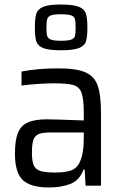

<svg xmlns="http://www.w3.org/2000/svg" viewBox="-20 -820 540 848"><path d="M46 0ZM46 -141Q46 -199 58.5 -231.5Q71 -264 101.5 -278.5Q132 -293 187 -293Q215 -293 350 -288V-322Q350 -384 340 -410.5Q330 -437 303.5 -444.5Q277 -452 214 -452Q186 -452 143.5 -449Q101 -446 75 -442V-504Q145 -518 238 -518Q318 -518 357.5 -500.5Q397 -483 411.5 -442Q426 -401 426 -322V0H358L354 -71H349Q331 -23 290.5 -7.5Q250 8 196 8Q116 8 81 -24.5Q46 -57 46 -141ZM331 -101Q350 -140 350 -206V-235H207Q170 -235 152.5 -228.5Q135 -222 128 -203.5Q121 -185 121 -146Q121 -108 129 -90Q137 -72 158 -65Q179 -58 223 -58Q265 -58 291.5 -66.5Q318 -75 331 -101ZM134 -698Q134 -740 140.5 -760Q147 -780 171 -790Q195 -800 249 -800Q303 -800 328 -790Q353 -780 359.5 -759.5Q366 -739 366 -698Q366 -657 359.5 -637Q353 -617 328 -607.5Q303 -598 249 -598Q195 -598 171 -607.5Q147 -617 140.5 -637Q134 -657 134 -698ZM314 -698Q314 -725 311 -736Q308 -747 294.5 -752Q281 -757 249 -757Q218 -757 205 -752Q192 -747 188.5 -735.5Q185 -724 185 -698Q185 -672 188.5 -661Q192 -650 205 -645Q218 -640 249 -640Q281 -640 294.5 -645Q308 -650 311 -661Q314 -672 314 -698Z"/></svg>

Font: Assailand
Style: Regular
Weight: 400
Designer: Hector Gatti with collaboration of the Omnibus-Type team
Foundry: Omnibus-Type
Version: Version 0.072;October 19, 2019;FontCreator 12.0.0.2547 64-bi